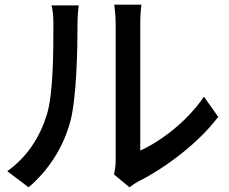

<svg xmlns="http://www.w3.org/2000/svg" viewBox="-20 -767 976 820"><path d="M11 -36 102 33C187 -39 250 -137 280 -247C307 -347 311 -550 311 -664C311 -699 315 -736 316 -744H200C206 -721 208 -697 208 -663C208 -548 208 -363 179 -274C150 -182 97 -97 11 -36ZM467 -22 533 33C544 25 554 17 571 8C686 -50 827 -155 912 -268L851 -354C779 -248 666 -163 579 -124V-667C579 -708 583 -741 584 -747H468C468 -741 474 -708 474 -667V-85C474 -62 471 -39 467 -22Z"/></svg>

Font: GenEiGothic-pro-SemiBold
Style: Regular
Weight: 500
Designer: Ryoko NISHIZUKA (kana & ideographs); Paul D. Hunt (Latin, Greek & Cyrillic); Wenlong ZHANG (bopomofo); Sandoll Communica
Foundry: Adobe Systems Incorporated; o_tamon
Version: Version 1.000.140830